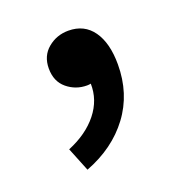

<svg xmlns="http://www.w3.org/2000/svg" viewBox="-70 -192 405 431"><g transform="rotate(-20 132.0 23.0)"><path d="M70 177 47 120Q93 101 118.5 69Q144 37 143 -2Q139 -1 134 -1Q107 -1 86.5 -18Q66 -35 66 -66Q66 -96 87 -113.5Q108 -131 136 -131Q174 -131 194.5 -102Q215 -73 215 -22Q215 48 176.5 99.5Q138 151 70 177Z"/></g></svg>

Font: Assistant SemiBold
Style: Regular
Weight: 600
Designer: Hebrew By Ben Nathan, Latin by Paul Hunt
Version: Version 3.000